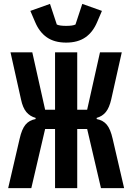

<svg xmlns="http://www.w3.org/2000/svg" viewBox="-20 -967 680 987"><path d="M263 -304H212L141 0H22L81 -254Q92 -303 111 -326Q130 -349 163 -355V-361Q134 -369 115.5 -391Q97 -413 88 -456L34 -698H146L212 -403H263V-698H377V-403H428L494 -698H606L552 -457Q542 -413 524 -391Q506 -369 477 -361V-355Q510 -349 529 -326Q548 -303 559 -254L618 0H499L428 -304H377V0H263ZM160 -855 136 -911 237 -947 272 -841Q286 -834 320 -834Q354 -834 368 -841L403 -947L504 -911L480 -855Q458 -802 419 -775Q380 -748 320 -748Q260 -748 221 -775Q182 -802 160 -855Z"/></svg>

Font: Writer SemiBold
Style: Regular
Weight: 600
Monospace: yes
Designer: Mike Abbink, Paul van der Laan, Pieter van Rosmalen
Foundry: Bold Monday
Version: Version 2.001 2020